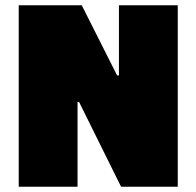

<svg xmlns="http://www.w3.org/2000/svg" viewBox="-20 -708 745 728"><path d="M51 0V-688H290L424 -422H431V-688H654V0H439L280 -321H274V0Z"/></svg>

Font: Saira Thin Black
Style: Regular
Weight: 900
Version: Version 1.101